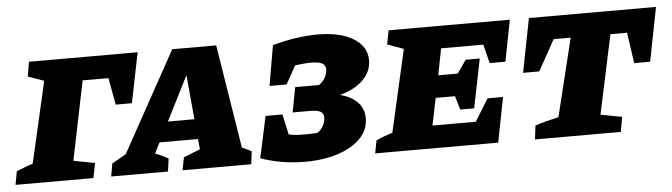

<svg xmlns="http://www.w3.org/2000/svg" viewBox="-63 -695 2981 852"><g transform="rotate(-5 1427.0 -269.0)"><path d="M568 -539 523 -316H451L429 -436H314L242 -84L337 -66L324 0H-23L-12 -60Q5 -66 21.5 -73Q38 -80 61 -87L144 -449L73 -474L84 -539Z M992 -77Q1004 -72 1014 -67.5Q1024 -63 1034 -57L1027 0H721L732 -57L806 -86L801 -132H630L606 -85Q621 -78 632.5 -73.5Q644 -69 664 -57L656 0H403L413 -57L476 -93L722 -539H918ZM675 -221H793L775 -419Z M1069 -23 1109 -208H1184L1204 -117Q1225 -113 1240.5 -112Q1256 -111 1273 -111Q1289 -111 1307 -111.5Q1325 -112 1333 -114Q1350 -126 1359 -144Q1368 -162 1368 -177Q1368 -198 1353 -205.5Q1338 -213 1307 -213H1230L1251 -324H1357Q1374 -335 1384.5 -353.5Q1395 -372 1395 -390Q1395 -409 1380 -417.5Q1365 -426 1331 -426Q1316 -426 1297.5 -424.5Q1279 -423 1259 -420L1214 -339H1138L1169 -518Q1221 -533 1273 -540.5Q1325 -548 1370 -548Q1470 -548 1529 -512Q1588 -476 1588 -414Q1588 -365 1550.5 -327.5Q1513 -290 1446 -272Q1497 -259 1524 -230Q1551 -201 1551 -159Q1551 -109 1515 -71Q1479 -33 1414.5 -11.5Q1350 10 1266 10Q1162 10 1069 -23Z M1579 0 1590 -57Q1607 -65 1625.5 -72Q1644 -79 1663 -85L1746 -451L1674 -477L1686 -539H2226L2190 -355H2120L2099 -439H1911L1888 -321H1975L2015 -379H2078L2034 -161H1972L1954 -222H1868L1843 -101H2036L2097 -200H2166L2127 0Z M2877 -539 2830 -299H2759L2739 -436H2665L2590 -84L2685 -66L2673 0H2291L2298 -61Q2325 -70 2350 -76.5Q2375 -83 2403 -89L2488 -436H2412L2336 -299H2264L2311 -539Z"/></g></svg>

Font: Piazzolla SC ExtraBold
Style: Italic
Weight: 800
Italic angle: -11.3°
Designer: Juan Pablo del Peral
Foundry: Huerta Tipografica
Version: Version 1.330